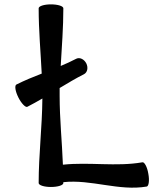

<svg xmlns="http://www.w3.org/2000/svg" viewBox="-20 -838 742 879"><path d="M105 -349C129 -361 151 -374 174 -387C173 -257 157 -129 157 0C157 10 182 18 213 18C245 18 270 10 270 0V-4C397 -18 525 38 652 16C661 14 665 -12 659 -43C654 -74 641 -97 632 -95C512 -74 389 -97 268 -84C264 -189 253 -294 253 -400C253 -412 253 -423 253 -435C290 -457 326 -479 364 -498C380 -506 385 -528 375 -548C365 -567 345 -577 329 -569C306 -557 282 -546 258 -536C263 -624 270 -712 270 -800C270 -810 245 -818 213 -818C182 -818 157 -810 157 -800C157 -700 166 -601 171 -501C132 -486 93 -470 55 -451C46 -446 50 -420 64 -392C78 -364 97 -345 105 -349Z"/></svg>

Font: Nupuram SemiBold
Style: Regular
Weight: 600
Designer: Santhosh Thottingal (santhosh.thottingal@gmail.com)
Foundry: SMC
Version: Version 1.000